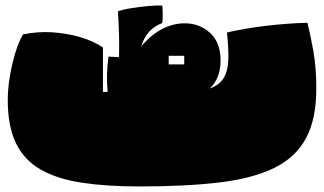

<svg xmlns="http://www.w3.org/2000/svg" viewBox="-20 -643 1168 692"><path d="M483 29Q364 29 275 15.5Q186 2 126.5 -32Q67 -66 37.5 -127Q8 -188 8 -282Q8 -323 15.5 -368Q23 -413 35.5 -453.5Q48 -494 63 -519Q116 -530 169 -526.5Q222 -523 269.5 -509Q317 -495 351 -472V-312H368Q362 -375 371 -439Q391 -438 409 -437Q410 -481 409 -518.5Q408 -556 405 -602Q424 -609 453 -613.5Q482 -618 512 -621Q542 -624 565 -623Q568 -588 565 -560Q508 -539 489 -476Q526 -519 565.5 -539Q605 -559 646 -559Q699 -559 737 -524.5Q775 -490 775 -425Q775 -361 736 -324Q772 -337 787 -363Q802 -389 803 -429.5Q804 -470 798 -526Q869 -542 943.5 -550.5Q1018 -559 1088 -561Q1099 -517 1109.5 -458.5Q1120 -400 1120 -323Q1120 -214 1083 -145Q1046 -76 969 -38Q892 0 771.5 14.5Q651 29 483 29ZM588 -411H644V-442H588Z"/></svg>

Font: Oi
Style: Regular
Weight: 400
Designer: Kostas Bartsokas, Mohamad Dakak
Foundry: Foundry5
Version: Version 4.000